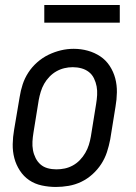

<svg xmlns="http://www.w3.org/2000/svg" viewBox="-20 -735 540 763"><path d="M202 8Q174 8 146 2Q118 -4 96 -19Q74 -34 59 -57Q44 -80 37 -106.5Q30 -133 30.5 -162Q31 -191 36 -219L58 -349Q62 -375 70 -399.5Q78 -424 92.5 -446.5Q107 -469 128 -487.5Q149 -506 173 -517.5Q197 -529 222 -535Q247 -541 273 -541Q302 -541 329 -533.5Q356 -526 378.5 -511Q401 -496 416 -473Q431 -450 438 -423.5Q445 -397 444.5 -368Q444 -339 439 -311L418 -181Q413 -155 405 -130.5Q397 -106 382.5 -83.5Q368 -61 347.5 -42.5Q327 -24 303 -12.5Q279 -1 253 3.5Q227 8 202 8ZM204 -62Q221 -62 237.5 -65.5Q254 -69 269.5 -77.5Q285 -86 297.5 -99Q310 -112 319 -127.5Q328 -143 333 -159Q338 -175 341 -192L362 -322Q365 -340 366 -357.5Q367 -375 364 -391.5Q361 -408 353.5 -423.5Q346 -439 333 -449Q320 -459 303.5 -463.5Q287 -468 269 -468Q252 -468 235.5 -464Q219 -460 204 -451.5Q189 -443 176.5 -430Q164 -417 155.5 -402Q147 -387 142 -370.5Q137 -354 134 -338L113 -208Q110 -190 109 -172.5Q108 -155 111 -138.5Q114 -122 121.5 -107Q129 -92 141 -81.5Q153 -71 169.5 -66.5Q186 -62 204 -62ZM156 -645V-715H456V-645Z"/></svg>

Font: Iosevka Curly Oblique
Style: Regular
Weight: 400
Italic angle: -9°
Monospace: yes
Designer: Belleve Invis
Foundry: Belleve Invis
Version: Version 11.1.0; ttfautohint (v1.8.3)